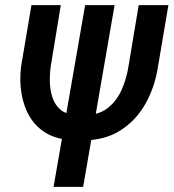

<svg xmlns="http://www.w3.org/2000/svg" viewBox="-20 -731 679 751"><path d="M522.5 -710.9H638.7L598.1 -471.2Q585.9 -391.1 549.1 -325.4Q512.2 -259.8 450.7 -220.7Q389.2 -181.6 302.7 -182.1L264.2 -183.1Q203.6 -185.1 162.1 -209.5Q120.6 -233.9 96.4 -274.4Q72.3 -314.9 64 -365.7Q55.7 -416.5 62.5 -471.2L103 -710.9H217.8L178.2 -470.2Q174.3 -441.4 175 -409.7Q175.8 -377.9 185.1 -349.9Q194.3 -321.8 215.1 -303.2Q235.8 -284.7 272.5 -282.2L310.1 -281.2Q365.2 -280.3 400.6 -307.9Q436 -335.4 455.6 -379.2Q475.1 -422.9 482.4 -470.7ZM428.2 -710.9 305.2 0H189.5L313 -710.9Z"/></svg>

Font: Roboto Condensed Medium
Style: Italic
Weight: 500
Italic angle: -12°
Designer: Christian Robertson
Foundry: Google
Version: Version 3.0; 2020